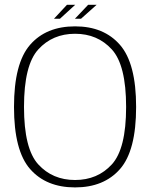

<svg xmlns="http://www.w3.org/2000/svg" viewBox="-20 -792 650 816"><path d="M299 4.5Q421.5 4.5 490 -73.5Q558.5 -151.5 558.5 -337.5Q558.5 -522.5 490 -601.2Q421.5 -680 299 -680Q176 -680 107.8 -601.5Q39.5 -523 39.5 -337.5Q39.5 -151.5 108 -73.5Q176.5 4.5 299 4.5ZM299 -27Q203.5 -27 142.8 -93.2Q82 -159.5 82 -337.5Q82 -515.5 142.8 -582Q203.5 -648.5 299 -648.5Q394.5 -648.5 455.2 -582Q516 -515.5 516 -337.5Q516 -159.5 455.2 -93.2Q394.5 -27 299 -27ZM298.5 -712.5H324.5L390.5 -771.5H354.5ZM209.5 -712.5H235L299.5 -771.5H264.5Z"/></svg>

Font: Anybody UltraCondensed Thin ExtraLight
Style: Regular
Weight: 250
Version: Version 1.111